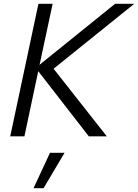

<svg xmlns="http://www.w3.org/2000/svg" viewBox="-20 -720 729 1014"><path d="M34 0 183 -700H258L189 -378L588 -700H689L263 -357L544 0H449L182 -344L109 0ZM157 274 244 87H321L210 274Z"/></svg>

Font: Red Hat Text
Style: Italic
Weight: 300
Italic angle: -12°
Designer: Pentagram, MCKL
Foundry: Pentagram, MCKL
Version: Version 1.023